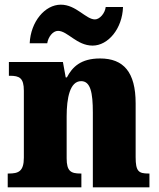

<svg xmlns="http://www.w3.org/2000/svg" viewBox="-20 -801 682 821"><path d="M376 -606C442 -606 503 -678 506 -771H432C429 -744 406 -718 386 -718C347 -718 306 -781 240 -781C172 -781 111 -708 107 -616H182C186 -643 206 -669 228 -669C269 -669 308 -606 376 -606ZM13 0H328V-59H324C283 -59 265 -69 265 -124V-303C265 -382 279 -454 327 -454C367 -454 377 -405 377 -320V0H619V-59H615C573 -59 560 -68 560 -129V-359C560 -493 508 -551 408 -551C325 -551 289 -514 266 -470H261L249 -536H18V-477H22C63 -477 82 -468 82 -413V-127C82 -68 59 -59 17 -59H13Z"/></svg>

Font: Noto Serif Sinhala SemiCondensed Black
Style: Regular
Weight: 900
Width: 4
Designer: Jelle Bosma - Monotype Design Team
Foundry: Monotype Imaging Inc.
Version: Version 2.007